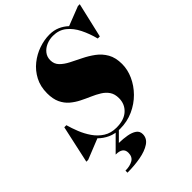

<svg xmlns="http://www.w3.org/2000/svg" viewBox="-317 -890 1274 1274"><g transform="rotate(-45 320.0 -253.0)"><path d="M206 165Q206 114 137.5 114L255 -3.5H285L207 74.5Q247 75 282.2 81.2Q317.5 87.5 339.2 102.5Q361 117.5 361 145.5Q361 185.5 325 209.5Q289 233.5 231.2 244Q173.5 254.5 108 254.5V235.5Q149.5 235.5 177.8 219.8Q206 204 206 165ZM-16.5 10H-33.5L24.5 -255H44Q54.5 -217 71.5 -174.2Q88.5 -131.5 114.5 -93.8Q140.5 -56 178.2 -32Q216 -8 268 -8Q340 -8 379 -43.8Q418 -79.5 418 -135Q418 -173.5 401 -198.8Q384 -224 355.8 -241.5Q327.5 -259 294 -273.5Q260.5 -288 227 -304.8Q193.5 -321.5 165.2 -345.5Q137 -369.5 120 -405.5Q103 -441.5 103 -495Q103 -559 129 -608.2Q155 -657.5 197.2 -691.2Q239.5 -725 290 -742.5Q340.5 -760 389.5 -760Q430 -760 462.8 -745.8Q495.5 -731.5 521.5 -707L657.5 -760H674.5L617.5 -514.5H598Q582.5 -574.5 557.2 -625.2Q532 -676 493.5 -706.8Q455 -737.5 400 -737.5Q367 -737.5 338 -725Q309 -712.5 291 -689.5Q273 -666.5 273 -635Q273 -600 296 -576.2Q319 -552.5 355.5 -533.8Q392 -515 433 -495Q474 -475 510.5 -448Q547 -421 570 -380.8Q593 -340.5 593 -280.5Q593 -228 569.5 -175.8Q546 -123.5 503.5 -80.5Q461 -37.5 403.5 -11.5Q346 14.5 278.5 14.5Q230.5 14.5 193.2 -2.8Q156 -20 128 -48Z"/></g></svg>

Font: Bodoni* 11pt Fatface
Style: Italic
Weight: 900
Italic angle: -13°
Version: Version 2.3